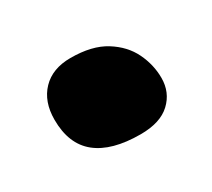

<svg xmlns="http://www.w3.org/2000/svg" viewBox="-59 -292 446 404"><g transform="rotate(-30 164.5 -90.5)"><path d="M187 16Q117 16 81 -13Q45 -42 45 -101Q45 -145 70 -171Q95 -197 139 -197Q191 -197 223 -177Q255 -157 269.5 -127Q284 -97 284 -65Q284 -30 259.5 -7Q235 16 187 16Z"/></g></svg>

Font: Shantell Sans Light ExtraBold
Style: Regular
Weight: 800
Version: Version 1.011;[c5ecc13dd]